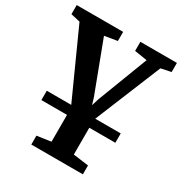

<svg xmlns="http://www.w3.org/2000/svg" viewBox="-185 -691 1010 1067"><g transform="rotate(30 320.5 -157.0)"><path d="M93 0V-60H250L58.5 -483.5L-1 -497V-555.5H297V-497L215.5 -483.5L337.5 -160.5L351 -116.5L364.5 -160.5L488.5 -484.5L407.5 -497V-555.5H642V-497L577.5 -483.5L404 -60H567.5V0H400.5V172L499 185V242H168V185L257.5 172V0Z"/></g></svg>

Font: Merriweather
Style: Bold
Weight: 700
Designer: Eben Sorkin
Foundry: Eben Sorkin
Version: Version 2.100; ttfautohint (v1.7.19-72a1) -l 8 -r 50 -G 200 